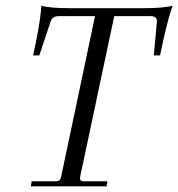

<svg xmlns="http://www.w3.org/2000/svg" viewBox="-20 -659 631 679"><path d="M591 -639Q578 -609 556 -510L546 -463H524L535 -584Q535 -602 512 -602H384L275 -88Q263 -36 263 -28Q263 -23 266.5 -20.5Q270 -18 274 -18H360L357 0H89L92 -18H180Q193 -18 196 -33L316 -602H189Q177 -602 169.5 -597.5Q162 -593 158 -580L119 -463H97L107 -510Q115 -548 120.5 -586Q126 -624 126 -639Q155 -630 229 -630H484Q559 -630 591 -639Z"/></svg>

Font: Arapey
Style: Italic
Weight: 400
Italic angle: -12°
Designer: Eduardo Rodriguez Tunni
Foundry: Eduardo Rodriguez Tunni
Version: Version 3.000